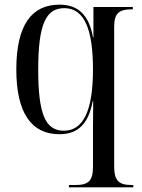

<svg xmlns="http://www.w3.org/2000/svg" viewBox="-20 -566 609 824"><path d="M276 238H552V228H545C489 228 470 209 470 147V-451C470 -508 489 -526 547 -526H550V-536H381V-406H379C362 -501 316 -546 235 -546C116 -546 50 -459 50 -268C50 -81 115 10 235 10C316 10 360 -36 378 -132H380C380 -91 379 -52 379 -13V150C379 210 360 228 304 228H276ZM254 -5C174 -5 144 -78 144 -268C144 -462 177 -531 256 -531C343 -531 379 -438 379 -268C379 -88 336 -5 254 -5Z"/></svg>

Font: Noto Serif Display SemiCondensed
Style: Regular
Weight: 400
Width: 4
Designer: Monotype Design Team
Foundry: Monotype Imaging Inc.
Version: Version 2.009